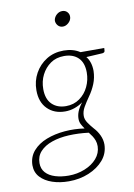

<svg xmlns="http://www.w3.org/2000/svg" viewBox="-97 -772 713 1020"><g transform="rotate(-10 259.5 -262.5)"><path d="M191 186Q142 186 102 172.5Q62 159 38 133Q14 107 14 68Q15 23 42.5 -8.5Q70 -40 115 -57.5Q160 -75 214 -79.5Q268 -84 321 -76Q312 -89 305 -102Q298 -115 298 -132Q298 -151 305.5 -170.5Q313 -190 332 -215Q311 -200 286.5 -191.5Q262 -183 236 -183Q177 -183 140.5 -219.5Q104 -256 104 -320Q104 -370 127 -411.5Q150 -453 190 -478Q230 -503 283 -503Q308 -503 330 -497Q352 -491 370 -479H498L497 -465Q497 -455 484 -453L396 -448Q408 -434 414.5 -413.5Q421 -393 421 -369Q420 -332 407 -300Q394 -268 374 -240Q355 -213 341.5 -189.5Q328 -166 328 -142Q328 -123 341 -104Q354 -85 369 -68Q387 -49 398.5 -24.5Q410 0 410 26Q409 74 378.5 109.5Q348 145 298.5 165.5Q249 186 191 186ZM195 156Q241 156 282 139.5Q323 123 347.5 94.5Q372 66 373 29Q373 11 368 -2.5Q363 -16 355.5 -27.5Q348 -39 339 -50Q283 -57 232 -54.5Q181 -52 140.5 -38Q100 -24 76.5 1.5Q53 27 53 64Q53 95 71.5 115.5Q90 136 122.5 146Q155 156 195 156ZM245 -210Q287 -210 318.5 -232.5Q350 -255 367 -291Q384 -327 384 -367Q384 -420 356 -447Q328 -474 280 -474Q237 -474 206.5 -452.5Q176 -431 158.5 -396.5Q141 -362 141 -320Q141 -266 169.5 -238Q198 -210 245 -210ZM302 -629Q285 -629 274.5 -641.5Q264 -654 265 -670Q268 -687 281.5 -699Q295 -711 312 -711Q329 -711 339.5 -699Q350 -687 348 -670Q346 -654 332 -641.5Q318 -629 302 -629Z"/></g></svg>

Font: Aleo ExtraLight
Style: Italic
Weight: 250
Italic angle: -7°
Designer: Alessio Laiso
Foundry: Alessio Laiso
Version: Version 2.001;gftools[0.9.29]